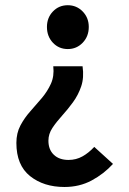

<svg xmlns="http://www.w3.org/2000/svg" viewBox="-20 -541 506 755"><path d="M233.4 194.3Q151.9 194.3 98.1 151.4Q44.4 108.4 44.4 21Q44.4 -17.6 60.3 -47.6Q76.2 -77.6 99.4 -103.5Q122.6 -129.4 144.5 -155.5Q166.5 -181.6 180.2 -211.7Q193.8 -241.7 189.5 -280.3H304.7Q311 -235.8 299.3 -201.4Q287.6 -167 266.8 -138.7Q246.1 -110.4 223.9 -85.9Q201.7 -61.5 186 -37.8Q170.4 -14.2 170.4 12.2Q170.4 47.4 191.7 67.6Q212.9 87.9 249.5 87.9Q279.3 87.9 304.2 74Q329.1 60.1 350.6 36.6L424.3 103.5Q388.2 143.1 340.3 168.7Q292.5 194.3 233.4 194.3ZM246.6 -348.1Q211.4 -348.1 188 -373Q164.6 -397.9 164.6 -435.1Q164.6 -471.2 188 -495.8Q211.4 -520.5 246.6 -520.5Q281.2 -520.5 305.2 -495.8Q329.1 -471.2 329.1 -435.1Q329.1 -397.9 305.2 -373Q281.2 -348.1 246.6 -348.1Z"/></svg>

Font: Akatab ExtraBold
Style: Regular
Weight: 800
Designer: SIL International
Foundry: SIL International
Version: Version 3.000